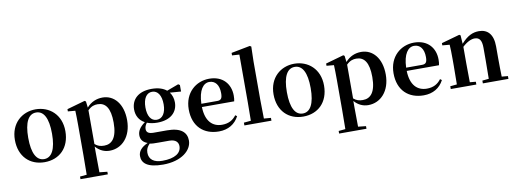

<svg xmlns="http://www.w3.org/2000/svg" viewBox="-76 -1297 5481 2033"><g transform="rotate(-10 2664.0 -280.0)"><path d="M311 16C469 16 583 -90 583 -270C583 -449 459 -552 311 -552C164 -552 40 -448 40 -270C40 -92 152 16 311 16ZM311 -17C230 -17 183 -100 183 -268C183 -437 230 -518 311 -518C392 -518 439 -437 439 -268C439 -100 392 -17 311 -17Z M1010 16C1142 16 1247 -93 1247 -271C1247 -449 1153 -552 1031 -552C967 -552 907 -528 860 -474L852 -541L839 -550L645 -495V-471L724 -464C726 -415 727 -375 727 -309V14L725 224L652 231V259H946V231L862 222L860 13V-55C904 -5 955 16 1010 16ZM862 -445C901 -483 933 -491 968 -491C1051 -491 1102 -429 1102 -270C1102 -104 1043 -47 962 -47C923 -47 893 -55 862 -82Z M1558 -220C1495 -220 1461 -278 1461 -369C1461 -464 1498 -521 1559 -521C1619 -521 1657 -465 1657 -369C1657 -278 1620 -220 1558 -220ZM1558 -189C1703 -189 1778 -265 1778 -369C1778 -412 1765 -450 1743 -479L1862 -470V-540L1845 -551L1719 -504C1683 -534 1630 -552 1559 -552C1414 -552 1339 -476 1339 -369C1339 -303 1369 -248 1428 -217C1367 -173 1346 -132 1346 -89C1346 -44 1371 -12 1419 5C1349 36 1315 78 1315 128C1315 201 1368 259 1541 259C1741 259 1854 159 1854 55C1854 -31 1795 -91 1645 -91H1499C1445 -91 1423 -110 1423 -143C1423 -167 1431 -185 1448 -208C1478 -196 1515 -189 1558 -189ZM1439 15C1464 21 1488 21 1534 21H1649C1722 21 1745 59 1745 96C1745 170 1677 218 1541 218C1451 218 1398 180 1398 106C1398 68 1412 44 1439 15Z M2185 16C2284 16 2359 -29 2401 -110L2383 -123C2348 -76 2301 -48 2230 -48C2130 -48 2055 -113 2051 -270H2398C2402 -288 2404 -306 2404 -331C2404 -455 2325 -552 2178 -552C2036 -552 1909 -449 1909 -269C1909 -84 2023 16 2185 16ZM2051 -305C2056 -452 2109 -518 2173 -518C2237 -518 2277 -468 2277 -380C2277 -326 2265 -305 2222 -305Z M2535 0H2751V-30L2676 -36C2674 -100 2673 -172 2673 -235V-651L2677 -810L2662 -819L2460 -780V-753L2538 -748V-235L2536 -37L2460 -30V0Z M3092 16C3250 16 3364 -90 3364 -270C3364 -449 3240 -552 3092 -552C2945 -552 2821 -448 2821 -270C2821 -92 2933 16 3092 16ZM3092 -17C3011 -17 2964 -100 2964 -268C2964 -437 3011 -518 3092 -518C3173 -518 3220 -437 3220 -268C3220 -100 3173 -17 3092 -17Z M3791 16C3923 16 4028 -93 4028 -271C4028 -449 3934 -552 3812 -552C3748 -552 3688 -528 3641 -474L3633 -541L3620 -550L3426 -495V-471L3505 -464C3507 -415 3508 -375 3508 -309V14L3506 224L3433 231V259H3727V231L3643 222L3641 13V-55C3685 -5 3736 16 3791 16ZM3643 -445C3682 -483 3714 -491 3749 -491C3832 -491 3883 -429 3883 -270C3883 -104 3824 -47 3743 -47C3704 -47 3674 -55 3643 -82Z M4387 16C4486 16 4561 -29 4603 -110L4585 -123C4550 -76 4503 -48 4432 -48C4332 -48 4257 -113 4253 -270H4600C4604 -288 4606 -306 4606 -331C4606 -455 4527 -552 4380 -552C4238 -552 4111 -449 4111 -269C4111 -84 4225 16 4387 16ZM4253 -305C4258 -452 4311 -518 4375 -518C4439 -518 4479 -468 4479 -380C4479 -326 4467 -305 4424 -305Z M5093 0H5299V-30L5233 -36C5231 -93 5230 -177 5230 -235V-361C5230 -493 5170 -552 5078 -552C5012 -552 4953 -526 4886 -450L4880 -542L4867 -550L4671 -495V-471L4749 -464C4752 -415 4753 -376 4753 -310V-235C4753 -180 4752 -94 4751 -37L4679 -30V0H4954V-30L4890 -36L4888 -235V-417C4938 -464 4985 -484 5019 -484C5070 -484 5096 -454 5096 -370V-235L5094 -37L5024 -30V0Z"/></g></svg>

Font: GenRyuMin2 TW B
Style: Regular
Weight: 700
Version: Version 2.100;PS 2.1;hotconv 16.6.51;makeotf.lib2.5.65220 DE